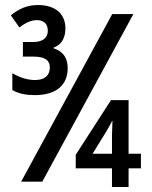

<svg xmlns="http://www.w3.org/2000/svg" viewBox="-20 -743 603 763"><path d="M118 -365C207 -365 249 -408 249 -472C249 -514 230 -539 193 -551V-554C221 -563 240 -589 240 -630C240 -686 202 -723 131 -723C86 -723 54 -707 23 -682L57 -634C81 -652 103 -663 127 -663C153 -663 170 -649 170 -621C170 -594 152 -576 111 -576H71V-518H113C155 -518 178 -506 178 -475C178 -444 159 -425 119 -425C90 -425 60 -434 29 -452V-385C56 -370 85 -365 118 -365ZM64 -21H148L510 -687H426ZM425 0H491V-74H540V-132H491V-345H421L281 -128V-74H425ZM348 -132 402 -220C411 -235 421 -252 427 -266C427 -243 425 -229 425 -205V-132Z"/></svg>

Font: Noto Sans Mono SemiCondensed Medium
Style: Regular
Weight: 500
Width: 4
Designer: Monotype Design Team
Foundry: Monotype Imaging Inc.
Version: Version 2.014